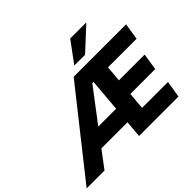

<svg xmlns="http://www.w3.org/2000/svg" viewBox="-274 -1238 1536 1536"><g transform="rotate(-45 493.5 -470.5)"><path d="M-82 0 476 -705H1069L1047 -564H696L725 -583L707 -378L697 -429H1003L981 -287H673L700 -297L684 -108L668 -142H980L957 0H511L527 -191L551 -143H200L263 -190L120 0ZM545 -563 300 -240 293 -284H553L531 -233L559 -563ZM543 -765 673 -941H855L665 -765Z"/></g></svg>

Font: Mulish ExtraLight Black
Style: Italic
Weight: 900
Italic angle: -9°
Version: Version 3.603